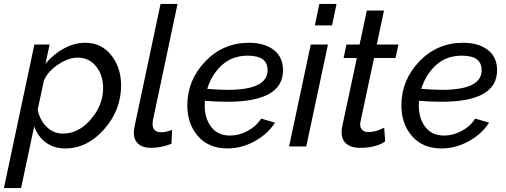

<svg xmlns="http://www.w3.org/2000/svg" viewBox="-60 -750 2591 983"><path d="M116 -522H194L173 -424Q214 -473 267.5 -502Q321 -531 376 -531Q459 -531 509.5 -467.5Q560 -404 560 -313Q560 -187 473.5 -88.5Q387 10 273 10Q215 10 174 -21Q133 -52 115 -103L48 213H-40ZM468 -299Q468 -365 432 -410Q396 -455 337 -455Q291 -455 238 -420Q185 -385 165 -338L133 -189Q143 -136 178.5 -101Q214 -66 262 -66Q343 -66 405.5 -139.5Q468 -213 468 -299Z M625 -71Q625 -81 629 -103L762 -730H849L723 -135Q721 -121 721 -116Q721 -73 766 -73Q790 -73 821 -85L818 -14Q766 7 712 7Q671 7 648 -13.5Q625 -34 625 -71Z M1104 -229Q1044 -229 989 -234Q988 -226 988 -211Q988 -144 1021.5 -100Q1055 -56 1118 -56Q1164 -56 1208.5 -80Q1253 -104 1277 -143L1348 -122Q1311 -64 1244 -27Q1177 10 1104 10Q1009 10 954 -52.5Q899 -115 899 -211Q899 -339 990.5 -435Q1082 -531 1215 -531Q1294 -531 1341.5 -494.5Q1389 -458 1389 -390Q1389 -229 1104 -229ZM1209 -465Q1129 -465 1076 -416.5Q1023 -368 1001 -295Q1068 -290 1107 -290Q1310 -290 1310 -391Q1310 -465 1209 -465Z M1575 -730H1663L1640 -620H1552ZM1531 -522H1619L1508 0H1420Z M1689 -73Q1689 -87 1692 -102L1767 -453H1699L1714 -522H1781L1818 -696H1906L1869 -522H1980L1965 -453H1855L1786 -129Q1784 -119 1784 -114Q1784 -74 1829 -74Q1863 -74 1907 -96L1912 -26Q1865 7 1783 7Q1740 7 1714.5 -13Q1689 -33 1689 -73Z M2200 -229Q2140 -229 2085 -234Q2084 -226 2084 -211Q2084 -144 2117.5 -100Q2151 -56 2214 -56Q2260 -56 2304.5 -80Q2349 -104 2373 -143L2444 -122Q2407 -64 2340 -27Q2273 10 2200 10Q2105 10 2050 -52.5Q1995 -115 1995 -211Q1995 -339 2086.5 -435Q2178 -531 2311 -531Q2390 -531 2437.5 -494.5Q2485 -458 2485 -390Q2485 -229 2200 -229ZM2305 -465Q2225 -465 2172 -416.5Q2119 -368 2097 -295Q2164 -290 2203 -290Q2406 -290 2406 -391Q2406 -465 2305 -465Z"/></svg>

Font: Raleway-v4020 Medium
Style: Italic
Weight: 500
Italic angle: -12°
Designer: Matt McInerney, Pablo Impallari, Rodrigo Fuenzalida
Foundry: Matt McInerney, Pablo Impallari, Rodrigo Fuenzalida
Version: Version 4.020;PS 004.020;hotconv 1.0.88;makeotf.lib2.5.64775